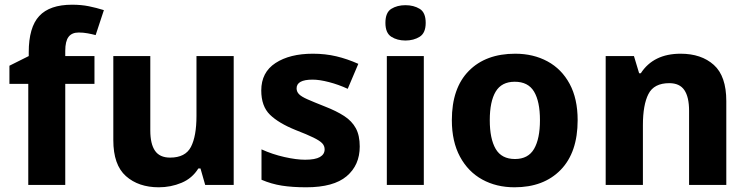

<svg xmlns="http://www.w3.org/2000/svg" viewBox="-20 -785 3172 815"><path d="M381 -429H257V0H100V-429H20V-506L102 -547V-563Q102 -669 146.5 -717Q191 -765 286 -765Q325 -765 357 -758.5Q389 -752 421 -742L386 -636Q371 -640 352.5 -643.5Q334 -647 314 -647Q285 -647 271 -628.5Q257 -610 257 -569V-547H381Z M972 -547V0H851L831 -70H822Q796 -28 750.5 -9Q705 10 654 10Q568 10 514.5 -37.5Q461 -85 461 -190V-547H618V-231Q618 -174 638 -145Q658 -116 702 -116Q767 -116 790.5 -161.5Q814 -207 814 -293V-547Z M1507 -163Q1507 -84 1451.5 -37Q1396 10 1280 10Q1221 10 1176.5 3Q1132 -4 1090 -22V-151Q1136 -130 1187 -118.5Q1238 -107 1275 -107Q1318 -107 1338 -118.5Q1358 -130 1358 -151Q1358 -166 1347.5 -177Q1337 -188 1310.5 -201Q1284 -214 1235 -233Q1163 -262 1126 -298Q1089 -334 1089 -401Q1089 -478 1149.5 -517.5Q1210 -557 1308 -557Q1361 -557 1407.5 -546Q1454 -535 1501 -514L1456 -408Q1417 -426 1376.5 -436.5Q1336 -447 1307 -447Q1239 -447 1239 -410Q1239 -396 1249 -385.5Q1259 -375 1285 -363.5Q1311 -352 1359 -333Q1408 -314 1441 -292.5Q1474 -271 1490.5 -240.5Q1507 -210 1507 -163Z M1701 -763Q1736 -763 1761.5 -747.5Q1787 -732 1787 -688Q1787 -645 1761.5 -629Q1736 -613 1701 -613Q1666 -613 1641 -629Q1616 -645 1616 -688Q1616 -732 1641 -747.5Q1666 -763 1701 -763ZM1779 -547V0H1622V-547Z M2432 -275Q2432 -138 2360 -64Q2288 10 2164 10Q2087 10 2027 -23Q1967 -56 1932.5 -120Q1898 -184 1898 -275Q1898 -411 1970 -484Q2042 -557 2167 -557Q2244 -557 2304 -524.5Q2364 -492 2398 -429Q2432 -366 2432 -275ZM2059 -275Q2059 -196 2084 -153Q2109 -110 2166 -110Q2222 -110 2247 -153Q2272 -196 2272 -275Q2272 -354 2247 -396Q2222 -438 2165 -438Q2109 -438 2084 -396Q2059 -354 2059 -275Z M2869 -557Q2957 -557 3010 -509.5Q3063 -462 3063 -356V0H2905V-315Q2905 -373 2885 -402.5Q2865 -432 2821 -432Q2756 -432 2732.5 -386Q2709 -340 2709 -254V0H2551V-547H2671L2693 -474H2700Q2754 -557 2869 -557Z"/></svg>

Font: Noto Sans Oriya
Style: Bold
Weight: 700
Designer: Amélie Bonet and Sol Matas
Foundry: Google LLC
Version: Version 2.006; ttfautohint (v1.8.4.7-5d5b)